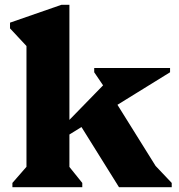

<svg xmlns="http://www.w3.org/2000/svg" viewBox="-20 -785 750 805"><path d="M32 0V-18L107 -104L91 -76V-629L134 -546L22 -666V-690L238 -765H271V-56L255 -105L325 -18V0ZM479 0 300 -287 441 -396 665 -37 572 -60V-153L700 -18V0ZM258 -213V-269L451 -467L495 -367H453L375 -482V-500H693V-482Z"/></svg>

Font: Platypi Light ExtraBold
Style: Regular
Weight: 800
Version: Version 1.200